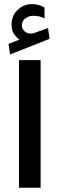

<svg xmlns="http://www.w3.org/2000/svg" viewBox="-20 -903 287 923"><path d="M73.2 -712.4Q56.6 -725.6 46.1 -741.7Q35.6 -757.8 35.6 -785.6Q35.6 -828.1 65.2 -855.7Q94.7 -883.3 132.8 -883.3Q151.4 -883.3 165.5 -879.2Q179.7 -875 193.8 -866.7L194.3 -814.5Q179.2 -822.3 165.8 -824.7Q152.3 -827.1 139.6 -827.1Q119.6 -827.1 102.3 -814.9Q85 -802.7 85 -779.3Q85.4 -765.1 98.9 -752Q112.3 -738.8 139.2 -742.7Q140.1 -742.7 141.4 -743.2Q142.6 -743.7 143.6 -744.1L210.9 -768.1L218.3 -716.3L28.3 -641.1L21 -691.9ZM175.3 -613.8V-0.5H71.3V-613.8Z"/></svg>

Font: Vazirmatn UI FD Medium
Style: Regular
Weight: 500
Designer: Saber Rastikerdar
Foundry: Saber Rastikerdar
Version: Version 33.003